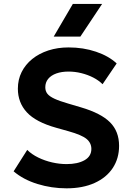

<svg xmlns="http://www.w3.org/2000/svg" viewBox="-20 -960 675 994"><path d="M324.5 15Q247 15 174 -7.5Q101 -30 50.5 -73L121 -184Q144 -161 177.8 -144.5Q211.5 -128 249.8 -119.2Q288 -110.5 325 -110.5Q382 -110.5 417.5 -130.5Q453 -150.5 453 -189Q453 -220 428 -240.8Q403 -261.5 335 -280.5L271 -298.5Q165.5 -328 119 -378.5Q72.5 -429 72.5 -501Q72.5 -548 92 -587Q111.5 -626 146.8 -654.5Q182 -683 230.2 -698.8Q278.5 -714.5 335 -714.5Q411.5 -714.5 477.2 -692.2Q543 -670 584 -631.5L511 -524Q491 -544 462.8 -558.5Q434.5 -573 401.5 -581.2Q368.5 -589.5 335 -589.5Q299 -589.5 271.8 -579.8Q244.5 -570 229.5 -551.8Q214.5 -533.5 214.5 -508Q214.5 -488.5 225.2 -474.8Q236 -461 261.8 -449Q287.5 -437 332.5 -424L398.5 -404.5Q502.5 -374 549.5 -327Q596.5 -280 596.5 -205Q596.5 -140 563.8 -90.2Q531 -40.5 469.8 -12.8Q408.5 15 324.5 15ZM258 -770.5 357 -939.5H508.5L396 -770.5Z"/></svg>

Font: Geologica Cursive SemiBold
Style: Regular
Weight: 600
Designer: Sindre Bremnes, Frode Helland
Foundry: Monokrom Skriftforlag AS
Version: Version 1.010;gftools[0.9.28]